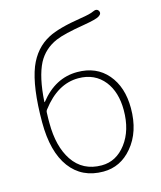

<svg xmlns="http://www.w3.org/2000/svg" viewBox="-119 -881 822 981"><g transform="rotate(-15 292.0 -391.0)"><path d="M306 13Q193 13 130.5 -71Q68 -155 68 -311Q68 -497 107 -597Q143 -686 220 -726Q275 -755 396 -774Q448 -782 466 -791Q487 -801 496 -786Q505 -770 485 -758Q469 -748 404 -737Q294 -719 250 -700Q183 -671 150 -609Q114 -539 106 -410Q106 -405 109 -409Q191 -513 307 -513Q408 -513 466.5 -444.5Q525 -376 525 -264Q525 -139 459 -61Q397 13 306 13ZM306 -20Q383 -20 435 -88.5Q487 -157 487 -264Q487 -359 441 -418Q391 -481 304 -481Q195 -481 110 -369Q104 -362 104 -353L103 -322Q103 -310 103 -298Q103 -174 153 -99Q206 -20 306 -20Z"/></g></svg>

Font: Resource Han Rounded KR ExtraLight
Style: Regular
Weight: 250
Designer: Cyano Hao (round all glyphs); Ryoko NISHIZUKA 西塚涼子 (kana, bopomofo & ideographs); Paul D. Hunt (Latin, Greek & Cyrillic)
Foundry: Cyano Hao
Version: 0.990